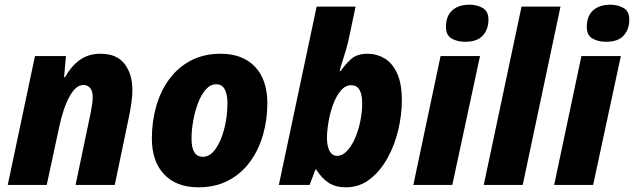

<svg xmlns="http://www.w3.org/2000/svg" viewBox="-20 -788 2701 818"><path d="M13 0 129 -549H261L253 -459H257Q284 -507 320.5 -533Q357 -559 408 -559Q478 -559 511 -515.5Q544 -472 544 -405Q544 -382 540.5 -355.5Q537 -329 532 -303L469 0H302L367 -311Q370 -326 372.5 -343.5Q375 -361 375 -375Q375 -400 364 -413Q353 -426 336 -426Q303 -426 276 -376.5Q249 -327 232 -246L179 0Z M825 10Q732 10 679.5 -45Q627 -100 627 -198Q627 -270 645.5 -335Q664 -400 701 -450.5Q738 -501 793 -530Q848 -559 920 -559Q1014 -559 1066.5 -503.5Q1119 -448 1119 -348Q1119 -278 1100.5 -213.5Q1082 -149 1045 -98.5Q1008 -48 953 -19Q898 10 825 10ZM844 -120Q875 -120 898.5 -153.5Q922 -187 935.5 -239.5Q949 -292 949 -349Q949 -386 937.5 -407.5Q926 -429 901 -429Q877 -429 857.5 -407.5Q838 -386 824.5 -351Q811 -316 803.5 -275.5Q796 -235 796 -197Q796 -120 844 -120Z M1453 10Q1410 10 1380.5 -9Q1351 -28 1327 -66H1324L1299 0H1168L1329 -760H1495L1468 -632Q1462 -602 1453 -572Q1444 -542 1436.5 -519Q1429 -496 1427 -485H1431Q1451 -514 1476 -536.5Q1501 -559 1546 -559Q1585 -559 1618 -539.5Q1651 -520 1671.5 -476.5Q1692 -433 1692 -360Q1692 -300 1677 -235.5Q1662 -171 1631.5 -115.5Q1601 -60 1556.5 -25Q1512 10 1453 10ZM1417 -124Q1438 -124 1457.5 -144Q1477 -164 1491.5 -196.5Q1506 -229 1514.5 -269Q1523 -309 1523 -348Q1523 -425 1476 -425Q1451 -425 1431.5 -401.5Q1412 -378 1399 -342.5Q1386 -307 1379.5 -268.5Q1373 -230 1373 -200Q1373 -166 1384 -145Q1395 -124 1417 -124Z M1962 -610Q1928 -610 1904 -624Q1880 -638 1880 -673Q1880 -720 1907 -744Q1934 -768 1980 -768Q2012 -768 2036.5 -754Q2061 -740 2061 -705Q2061 -663 2037 -636.5Q2013 -610 1962 -610ZM1741 0 1857 -549H2025L1907 0Z M2041 0 2202 -760H2368L2207 0Z M2562 -610Q2528 -610 2504 -624Q2480 -638 2480 -673Q2480 -720 2507 -744Q2534 -768 2580 -768Q2612 -768 2636.5 -754Q2661 -740 2661 -705Q2661 -663 2637 -636.5Q2613 -610 2562 -610ZM2341 0 2457 -549H2625L2507 0Z"/></svg>

Font: Noto Sans Disp ExtBd
Style: Italic
Weight: 800
Italic angle: -12°
Designer: Monotype Design Team
Foundry: Monotype Imaging Inc.
Version: Version 2.000;GOOG;noto-source:20170915:90ef993387c0